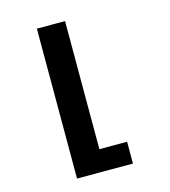

<svg xmlns="http://www.w3.org/2000/svg" viewBox="-112 -637 826 934"><g transform="rotate(-15 301.0 -169.5)"><path d="M160.2 208H441.9V98.1H302.2V-546.9H160.2Z"/></g></svg>

Font: Hack
Style: Bold
Weight: 700
Monospace: yes
Designer: Christopher Simpkins
Foundry: Christopher Simpkins
Version: Version 2.010